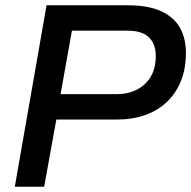

<svg xmlns="http://www.w3.org/2000/svg" viewBox="-20 -706 723 726"><path d="M36 0 156 -686H464Q541 -686 589.5 -663.5Q638 -641 660.5 -601Q683 -561 683 -506Q683 -447 664.5 -400.5Q646 -354 611.5 -321Q577 -288 529 -271Q481 -254 422 -254H193L147 0ZM209 -350H420Q464 -350 497.5 -367Q531 -384 550 -416Q569 -448 569 -494Q569 -540 543 -565Q517 -590 462 -590H252Z"/></svg>

Font: Archivo SemiBold Medium
Style: Italic
Weight: 500
Italic angle: -10°
Version: Version 2.001